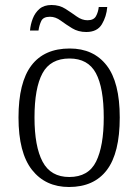

<svg xmlns="http://www.w3.org/2000/svg" viewBox="-20 -738 553 768"><path d="M256 10Q162 10 108 -58.5Q54 -127 54 -268Q54 -408 105.5 -476Q157 -544 259 -544Q354 -544 406.5 -476.5Q459 -409 459 -268Q459 -126 407.5 -58Q356 10 256 10ZM257 -30Q334 -30 364.5 -92Q395 -154 395 -268Q395 -387 363.5 -445.5Q332 -504 258 -504Q182 -504 150 -445Q118 -386 118 -268Q118 -152 150.5 -91Q183 -30 257 -30ZM325 -610Q293 -610 268.5 -625Q244 -640 223 -655.5Q202 -671 180 -671Q153 -671 145 -654Q137 -637 134 -616H100Q102 -640 111 -663.5Q120 -687 138 -702.5Q156 -718 186 -718Q218 -718 242 -702.5Q266 -687 287 -672Q308 -657 330 -657Q355 -657 364 -673.5Q373 -690 375 -710H409Q406 -672 387.5 -641Q369 -610 325 -610Z"/></svg>

Font: Noto Serif Lao SemiCondensed Light
Style: Regular
Weight: 300
Width: 4
Designer: Monotype Design Team
Foundry: Monotype Imaging Inc.
Version: Version 2.003; ttfautohint (v1.8.4.7-5d5b)